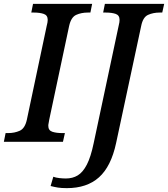

<svg xmlns="http://www.w3.org/2000/svg" viewBox="-42 -734 870 994"><path d="M-22 0 -13 -45H0Q33 -45 60 -57Q87 -69 97 -114L200 -601Q205 -619 205 -631Q205 -655 184.5 -662Q164 -669 133 -669H120L129 -714H435L426 -669H413Q379 -669 352.5 -657Q326 -645 316 -600L213 -115Q212 -107 210 -98Q208 -89 208 -83Q208 -59 228.5 -52Q249 -45 281 -45H294L284 0ZM304 240Q276 240 257.5 237Q239 234 220 229L234 181Q247 186 265.5 188Q284 190 299 190Q334 190 360.5 174Q387 158 407.5 118.5Q428 79 443 7L573 -604Q577 -619 577 -631Q577 -655 557 -662Q537 -669 505 -669H492L501 -714H808L798 -669H785Q751 -669 724.5 -657Q698 -645 689 -600L559 7Q533 128 470.5 184Q408 240 304 240Z"/></svg>

Font: Noto Serif Medium
Style: Italic
Weight: 500
Italic angle: -12°
Designer: Monotype Design Team
Foundry: Monotype Imaging Inc.
Version: Version 2.014; ttfautohint (v1.8.4.7-5d5b)